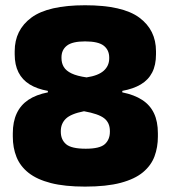

<svg xmlns="http://www.w3.org/2000/svg" viewBox="-20 -674 633 712"><path d="M295.5 18Q220 18 168.5 4.8Q117 -8.5 86 -33Q55 -57.5 41.2 -91.8Q27.5 -126 27.5 -167.5V-179.5Q27.5 -222.5 42 -253.5Q56.5 -284.5 85.2 -303.8Q114 -323 157.5 -331.5V-337Q117.5 -344 90 -361Q62.5 -378 48.5 -405.8Q34.5 -433.5 34.5 -472.5V-484Q34.5 -563 96.5 -608.8Q158.5 -654.5 295.5 -654.5Q434.5 -654.5 496.5 -608.8Q558.5 -563 558.5 -484V-472.5Q558.5 -432.5 544.2 -405Q530 -377.5 502.2 -361Q474.5 -344.5 433.5 -337V-331.5Q478 -322.5 507.2 -303.5Q536.5 -284.5 551 -254Q565.5 -223.5 565.5 -179.5V-167.5Q565.5 -128 553 -94.2Q540.5 -60.5 510.2 -35.2Q480 -10 427.5 4Q375 18 295.5 18ZM298 -122.5Q350 -122.5 368.8 -139.5Q387.5 -156.5 387.5 -185.5V-188Q387.5 -219 366.2 -235.5Q345 -252 291.5 -261.5Q243 -252 224.2 -233.8Q205.5 -215.5 205.5 -188V-185.5Q205.5 -156 225.2 -139.2Q245 -122.5 298 -122.5ZM301 -387Q344.5 -393.5 364.8 -411.8Q385 -430 385 -457.5V-460.5Q385 -488.5 364.8 -504.5Q344.5 -520.5 295.5 -520.5Q248.5 -520.5 228.2 -504.8Q208 -489 208 -461.5V-458.5Q208 -440 216.5 -425.8Q225 -411.5 245.2 -401.8Q265.5 -392 301 -387Z"/></svg>

Font: Anek Telugu Medium ExtraBold
Style: Regular
Weight: 800
Version: Version 1.003